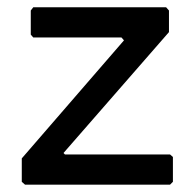

<svg xmlns="http://www.w3.org/2000/svg" viewBox="-20 -506 528 521"><path d="M70.3 -486.3H430.7L438.5 -477.5V-418.9L152.3 -90.8L156.2 -86.9H441.4L449.2 -80.1V-12.7L441.4 -4.9H47.9L39.1 -12.7V-76.2L316.4 -396.5L309.6 -404.3H70.3L63.5 -412.1V-477.5Z"/></svg>

Font: LaylaThuluth
Style: Regular
Weight: 400
Version: Version 2.0